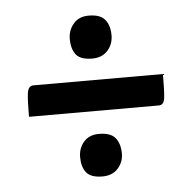

<svg xmlns="http://www.w3.org/2000/svg" viewBox="-39 -525 490 490"><g transform="rotate(-5 206.0 -280.0)"><path d="M31 -242Q31 -284 33.5 -302.5Q36 -321 49 -321H381Q381 -280 379 -261Q377 -242 364 -242ZM205 -74Q175 -74 163.5 -88.5Q152 -103 152 -128Q152 -151 166 -167Q180 -183 205 -183Q235 -183 247 -168Q259 -153 259 -128Q259 -106 244.5 -90Q230 -74 205 -74ZM205 -376Q175 -376 163.5 -390.5Q152 -405 152 -431Q152 -453 166 -469.5Q180 -486 205 -486Q235 -486 247 -471Q259 -456 259 -431Q259 -408 244.5 -392Q230 -376 205 -376Z"/></g></svg>

Font: Yanone Kaffeesatz Medium
Style: Regular
Weight: 500
Designer: Yanone (Cyrillic: Daniel Pouzeot, Huerta Tipografica, and Cyreal)
Foundry: Yanone
Version: Version 2.003